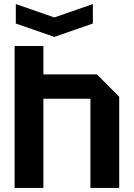

<svg xmlns="http://www.w3.org/2000/svg" viewBox="-20 -927 660 947"><path d="M52 0V-700H194V-560H458L568 -450V0H426V-440H194V0ZM438 -907V-811L248 -745L58 -811V-907L248 -841Z"/></svg>

Font: Tektur SemiBold
Style: Regular
Weight: 600
Designer: Adam Jagosz
Foundry: Adam Jagosz
Version: Version 1.005;gftools[0.9.30]